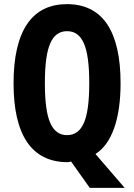

<svg xmlns="http://www.w3.org/2000/svg" viewBox="-20 -762 642 919"><path d="M409.7 137.2H576.7L437 -24.9C476.1 -49.8 505.9 -90.8 526.4 -148.9C546.9 -206.5 557.1 -278.3 557.1 -363.8C557.1 -488.3 535.6 -582.5 492.7 -646.5C450.2 -709.5 385.7 -742.2 300.8 -742.2C221.7 -742.2 155.3 -713.9 109.9 -647C66.4 -582.5 44.9 -487.3 44.9 -363.3C44.9 -239.3 66.4 -145.5 109.9 -81.5C151.9 -20 215.3 14.2 303.7 14.2C304.7 14.2 305.7 14.2 309.1 13.7L320.3 11.2ZM300.8 -115.2C264.2 -115.2 237.3 -134.8 220.2 -174.3C203.1 -213.4 194.8 -276.4 194.8 -364.3C194.8 -452.1 203.1 -514.6 220.2 -553.7C236.8 -592.3 262.7 -612.8 300.8 -612.8C338.4 -612.8 364.7 -593.3 381.8 -553.7C398.9 -514.6 407.2 -452.1 407.2 -364.3C407.2 -276.4 398.9 -213.4 381.8 -174.3C364.7 -134.8 337.9 -115.2 300.8 -115.2Z"/></svg>

Font: Hack
Style: Bold
Weight: 700
Monospace: yes
Designer: Christopher Simpkins
Foundry: Christopher Simpkins
Version: Version 2.010